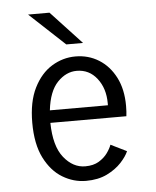

<svg xmlns="http://www.w3.org/2000/svg" viewBox="-52 -748 654 804"><g transform="rotate(-5 275.0 -346.5)"><path d="M277.5 11Q225.5 11 179 -17Q132.5 -45 103.2 -103Q74 -161 74 -251Q74 -339 103 -397Q132 -455 178.5 -483.5Q225 -512 278 -512Q332.5 -512 376.2 -484.8Q420 -457.5 445.8 -407.2Q471.5 -357 471.5 -287.5Q471.5 -275 470.8 -263.5Q470 -252 469 -244H149.5Q151 -146 189.5 -98Q228 -50 279.5 -50Q314 -50 337 -64Q360 -78 373.5 -97Q387 -116 392 -131L459 -98Q450 -76.5 426.5 -51Q403 -25.5 365.8 -7.2Q328.5 11 277.5 11ZM278 -451.5Q233.5 -451.5 197.2 -413.8Q161 -376 152 -296.5H396V-305Q396 -367.5 363.2 -409.5Q330.5 -451.5 278 -451.5ZM244.5 -565.5 96 -704H186L315 -565.5Z"/></g></svg>

Font: Trispace SemiCondensed Light
Style: Regular
Weight: 300
Width: 4
Designer: Tyler Finck
Foundry: Etcetera Type Company
Version: Version 1.210; ttfautohint (v1.8.3)